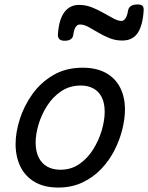

<svg xmlns="http://www.w3.org/2000/svg" viewBox="-20 -823 665 862"><path d="M241 19Q179 19 136 -6Q93 -31 71.5 -75.5Q50 -120 50 -176Q50 -229 69 -288.5Q88 -348 125.5 -400.5Q163 -453 219.5 -486Q276 -519 351 -519Q413 -519 455.5 -495.5Q498 -472 519.5 -429.5Q541 -387 541 -331Q541 -291 529.5 -243.5Q518 -196 494.5 -149.5Q471 -103 435 -65Q399 -27 350.5 -4Q302 19 241 19ZM251 -61Q300 -61 337 -87Q374 -113 399 -153.5Q424 -194 437 -238.5Q450 -283 450 -321Q450 -360 437 -386Q424 -412 400 -425.5Q376 -439 343 -439Q293 -439 255 -413.5Q217 -388 191.5 -348Q166 -308 153 -264Q140 -220 140 -183Q140 -144 153.5 -116.5Q167 -89 192 -75Q217 -61 251 -61ZM270 -640Q239 -640 240 -668Q244 -734 268.5 -767.5Q293 -801 335 -801Q365 -801 392.5 -790Q420 -779 444.5 -765Q469 -751 489.5 -740Q510 -729 526 -729Q535 -729 543 -740Q551 -751 555 -776Q560 -803 598 -803Q614 -803 620 -796.5Q626 -790 625 -776Q621 -710 598.5 -675.5Q576 -641 529 -641Q498 -641 471 -652Q444 -663 420.5 -677Q397 -691 377 -702Q357 -713 339 -713Q327 -713 319.5 -701.5Q312 -690 309 -666Q307 -653 297 -646.5Q287 -640 270 -640Z"/></svg>

Font: Playwrite NZ
Style: Regular
Weight: 400
Designer: Veronika Burian, José Scaglione
Foundry: TypeTogether
Version: Version 1.002